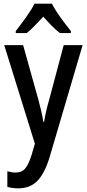

<svg xmlns="http://www.w3.org/2000/svg" viewBox="-20 -786 473 1046"><path d="M3 -540H106L189 -243Q197 -213 204.5 -182Q212 -151 216 -122H220Q224 -147 231 -178Q238 -209 248 -243L327 -540H430L250 71Q224 157 184.5 198.5Q145 240 80 240Q63 240 48.5 238Q34 236 20 232V147Q30 150 41.5 152Q53 154 65 154Q99 154 118 131Q137 108 153 55L170 -3ZM263 -766Q280 -732 310 -690.5Q340 -649 366 -617V-606H306Q284 -623 261.5 -646Q239 -669 216 -695Q191 -669 168.5 -645.5Q146 -622 126 -606H66V-617Q92 -650 122 -692Q152 -734 168 -766Z"/></svg>

Font: Noto Sans Lao UI Cond Med
Style: Regular
Weight: 500
Width: 3
Designer: Monotype Design Team
Foundry: Monotype Imaging Inc.
Version: Version 2.000; ttfautohint (v1.8.4.7-5d5b)